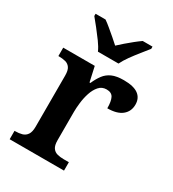

<svg xmlns="http://www.w3.org/2000/svg" viewBox="-185 -868 873 970"><g transform="rotate(30 251.5 -383.0)"><path d="M25 0V-49H28Q51 -49 68.5 -54Q86 -59 96.5 -74.5Q107 -90 107 -121V-419Q107 -449 97 -463.5Q87 -478 70 -482.5Q53 -487 31 -487H28V-536H212L231 -450H236Q249 -480 265.5 -502Q282 -524 308 -535.5Q334 -547 376 -547Q433 -547 460.5 -527Q488 -507 488 -469Q488 -429 459 -405.5Q430 -382 374 -382Q374 -423 363.5 -443Q353 -463 324 -463Q297 -463 280 -443.5Q263 -424 253.5 -395Q244 -366 240.5 -335Q237 -304 237 -283V-116Q237 -87 247 -72.5Q257 -58 274 -53.5Q291 -49 311 -49H342V0ZM190 -606Q180 -629 160.5 -655.5Q141 -682 120.5 -708Q100 -734 84 -753V-766H142Q158 -755 177 -739Q196 -723 215.5 -706.5Q235 -690 250 -676Q265 -690 284 -706.5Q303 -723 323 -739Q343 -755 359 -766H416V-753Q401 -734 380 -708Q359 -682 340 -655.5Q321 -629 310 -606Z"/></g></svg>

Font: Noto Serif Kannada SemiBold
Style: Regular
Weight: 600
Version: Version 2.003